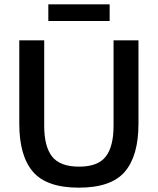

<svg xmlns="http://www.w3.org/2000/svg" viewBox="-20 -854 728 886"><path d="M344 12Q195 12 132 -61.5Q69 -135 69 -283V-668H184V-273Q184 -178 220.5 -131.5Q257 -85 345 -85Q432 -85 468 -131.5Q504 -178 504 -273V-668H619V-283Q619 -135 556 -61.5Q493 12 344 12ZM203 -757V-834H486V-757Z"/></svg>

Font: Atkinson Hyperlegible Next Medium
Style: Regular
Weight: 500
Designer: Elliott Scott, Megan Eiswerth, Linus Boman, Theodore Petrosky, Letters from Sweden
Foundry: Applied Design Works, Letters from Sweden
Version: Version 2.001